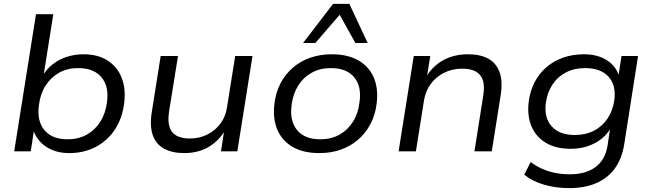

<svg xmlns="http://www.w3.org/2000/svg" viewBox="-20 -778 3354 987"><path d="M336 9Q267 9 218 -23Q169 -55 151 -111H155L138 0H53L165 -705H254L203 -383H196Q217 -420 249 -446Q281 -472 322.5 -485.5Q364 -499 409 -499Q483 -499 533 -467Q583 -435 605.5 -378Q628 -321 618 -245Q608 -169 570.5 -112Q533 -55 472.5 -23Q412 9 336 9ZM327 -62Q384 -62 426.5 -86Q469 -110 496 -153Q523 -196 530 -253Q541 -334 501.5 -381Q462 -428 382 -428Q326 -428 283.5 -404Q241 -380 214 -337.5Q187 -295 180 -237Q169 -157 208 -109.5Q247 -62 327 -62Z M927 9Q866 9 824 -13.5Q782 -36 765.5 -83Q749 -130 760 -200L806 -490H895L849 -204Q842 -157 851 -126.5Q860 -96 886.5 -81Q913 -66 956 -66Q1006 -66 1047 -87Q1088 -108 1114.5 -144.5Q1141 -181 1147 -227L1189 -490H1278L1200 0H1116L1133 -111H1139Q1105 -53 1051.5 -22Q998 9 927 9Z M1622 9Q1539 9 1484 -23Q1429 -55 1405 -113Q1381 -171 1391 -247Q1398 -304 1422.5 -350.5Q1447 -397 1486 -430.5Q1525 -464 1575.5 -481.5Q1626 -499 1685 -499Q1768 -499 1823 -467Q1878 -435 1902 -378Q1926 -321 1916 -244Q1909 -187 1884.5 -140.5Q1860 -94 1821.5 -60.5Q1783 -27 1732.5 -9Q1682 9 1622 9ZM1626 -62Q1683 -62 1725.5 -86Q1768 -110 1795 -153Q1822 -196 1828 -253Q1840 -334 1800.5 -381Q1761 -428 1681 -428Q1625 -428 1582 -404Q1539 -380 1512.5 -337.5Q1486 -295 1479 -238Q1468 -157 1507 -109.5Q1546 -62 1626 -62ZM1538 -557 1692 -758H1776L1870 -557H1807L1726 -702L1601 -557Z M2029 0 2107 -490H2192L2174 -380H2169Q2203 -438 2258.5 -468.5Q2314 -499 2386 -499Q2449 -499 2490 -476.5Q2531 -454 2548 -407.5Q2565 -361 2554 -290L2508 0H2419L2464 -286Q2472 -334 2462.5 -364.5Q2453 -395 2426.5 -410Q2400 -425 2356 -425Q2304 -425 2262 -403.5Q2220 -382 2194 -346Q2168 -310 2160 -264L2118 0Z M2906 189Q2836 189 2775.5 171Q2715 153 2675 120L2708 55Q2736 76 2767.5 90Q2799 104 2834.5 111Q2870 118 2908 118Q2991 118 3041 81Q3091 44 3103 -28L3118 -129H3125Q3106 -92 3074 -66Q3042 -40 3001 -26.5Q2960 -13 2914 -13Q2838 -13 2786.5 -43.5Q2735 -74 2712 -129Q2689 -184 2698 -256Q2705 -311 2728.5 -356Q2752 -401 2789.5 -433Q2827 -465 2875.5 -482Q2924 -499 2983 -499Q3052 -499 3101 -467.5Q3150 -436 3164 -380L3158 -381L3175 -490H3260L3189 -37Q3177 38 3140.5 88Q3104 138 3045 163.5Q2986 189 2906 189ZM2935 -84Q2991 -84 3034 -106.5Q3077 -129 3104 -170Q3131 -211 3138 -264Q3148 -340 3108 -384Q3068 -428 2987 -428Q2932 -428 2889 -405.5Q2846 -383 2819.5 -342.5Q2793 -302 2786 -249Q2776 -173 2816 -128.5Q2856 -84 2935 -84Z"/></svg>

Font: Nunito Sans 10pt SemiExpanded
Style: Italic
Weight: 400
Width: 6
Italic angle: -9°
Designer: Vernon Adams
Foundry: Vernon Adams
Version: Version 3.101;gftools[0.9.27]